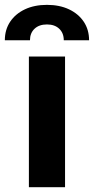

<svg xmlns="http://www.w3.org/2000/svg" viewBox="-60 -782 392 802"><path d="M60.7 0V-545.9H211.7V0ZM-39.8 -613.7Q-39.8 -657.9 -17.6 -691.2Q4.6 -724.4 44.2 -743.1Q83.9 -761.7 136.1 -761.7Q188.6 -761.7 228.1 -743.1Q267.7 -724.4 289.9 -691.2Q312.1 -657.9 312.1 -613.7H206.4Q206.4 -643.9 187.4 -661.9Q168.4 -679.9 136.1 -679.9Q103.3 -679.9 84.3 -661.9Q65.2 -643.9 65.2 -613.7Z"/></svg>

Font: Inter V
Style: 
Weight: 400
Designer: Rasmus Andersson
Foundry: rsms
Version: Version 4.000;git-a3f224843